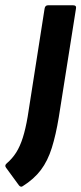

<svg xmlns="http://www.w3.org/2000/svg" viewBox="-81 -514 308 728"><path d="M88 -481Q90 -494 101 -494H196Q210 -494 207 -481L142 -70Q131 -3 115.5 46.5Q100 96 74 130.5Q48 165 5 192Q-2 197 -9 189L-58 122Q-65 113 -55 105Q-34 87 -19.5 64Q-5 41 5.5 8Q16 -25 24 -72Z"/></svg>

Font: Sofia Sans Condensed ExtraBold
Style: Italic
Weight: 800
Italic angle: -9°
Version: Version 4.100